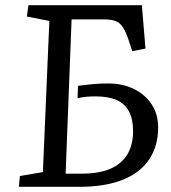

<svg xmlns="http://www.w3.org/2000/svg" viewBox="-20 -723 660 743"><path d="M57 -42 146 -57 171 -642 84 -659 90 -703H529L543 -535L492 -525L478 -567Q467 -600 455.5 -617.5Q444 -635 427.5 -641.5Q411 -648 382 -648H257L234 -51H297Q362 -51 406 -69.5Q450 -88 472.5 -125Q495 -162 495 -216Q495 -262 479 -292Q463 -322 431 -336Q399 -350 350 -350Q331 -350 314.5 -348.5Q298 -347 280 -343L282 -391Q315 -395 334.5 -397Q354 -399 368.5 -399.5Q383 -400 399 -400Q455 -400 498.5 -378.5Q542 -357 567 -319Q592 -281 592 -230Q592 -157 556.5 -105Q521 -53 453 -26.5Q385 0 286 0H53Z"/></svg>

Font: Literata 18pt
Style: Italic
Weight: 400
Italic angle: -2°
Designer: Latin by Veronika Burian and Jose Scaglione. Greek by Irene Vlachou. Cyrillic by Vera Evstafieva
Foundry: TypeTogether
Version: Version 3.103;gftools[0.9.29]